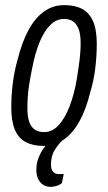

<svg xmlns="http://www.w3.org/2000/svg" viewBox="-20 -558 422 750"><path d="M150 12Q109 12 80.5 -3Q52 -18 38 -51.5Q24 -85 24 -138Q24 -185 30 -233Q36 -281 49 -326Q66 -394 91.5 -441Q117 -488 152 -513Q187 -538 231 -538Q273 -538 301 -523Q329 -508 343.5 -475Q358 -442 358 -386Q358 -339 352 -290Q346 -241 332 -196Q316 -130 290 -83.5Q264 -37 229 -12.5Q194 12 150 12ZM152 -42Q184 -42 209 -69Q234 -96 252 -143Q270 -190 280 -249Q285 -281 288.5 -306Q292 -331 293.5 -351.5Q295 -372 295 -390Q295 -423 287.5 -443.5Q280 -464 266 -474Q252 -484 230 -484Q200 -484 176 -460Q152 -436 134.5 -393Q117 -350 106 -293Q99 -259 94.5 -231Q90 -203 88.5 -179.5Q87 -156 87 -136Q87 -103 94 -82.5Q101 -62 115.5 -52Q130 -42 152 -42ZM178 172Q163 172 150.5 165Q138 158 130 143Q122 128 122 105Q122 80 130.5 58.5Q139 37 152 19Q165 1 179 -12H223L222 -8Q209 4 194 27.5Q179 51 179 86Q179 102 186.5 112Q194 122 211 122H229L222 157Q212 165 199.5 168.5Q187 172 178 172Z"/></svg>

Font: Archivo ExtraCondensed Light
Style: Italic
Weight: 300
Width: 2
Italic angle: -10°
Designer: Hector Gatti
Foundry: Omnibus-Type
Version: Version 2.001